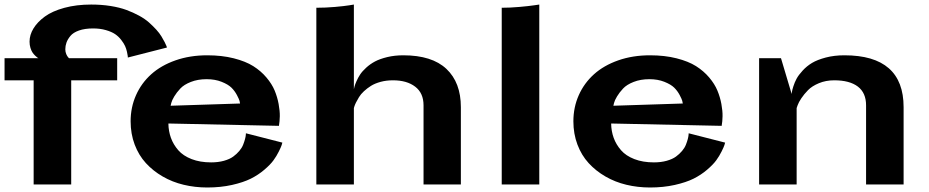

<svg xmlns="http://www.w3.org/2000/svg" viewBox="-20 -811 4082 844"><path d="M0 -555.2H148.9Q147 -556.2 144 -558.1Q141.1 -560.1 134.5 -566.4Q127.9 -572.8 122.8 -580.3Q117.7 -587.9 113.8 -600.6Q109.9 -613.3 109.9 -627.9Q109.9 -657.7 127.2 -686Q144.5 -714.4 177.2 -738.3Q210 -762.2 262.9 -776.6Q315.9 -791 380.9 -791Q425.8 -791 465.8 -784.7Q505.9 -778.3 535.6 -767.3Q565.4 -756.3 591.3 -742.2Q617.2 -728 635 -712.2Q652.8 -696.3 667 -680.7Q681.2 -665 689.7 -650.9Q698.2 -636.7 703.9 -625.7Q709.5 -614.7 711.9 -608.4L713.9 -602.1L542 -558.1Q542 -560.5 541.5 -565.2Q541 -569.8 538.1 -583.3Q535.2 -596.7 529.8 -608.6Q524.4 -620.6 512.9 -635.5Q501.5 -650.4 486.1 -660.9Q470.7 -671.4 445.3 -678.7Q419.9 -686 389.2 -686Q353 -686 327.4 -677Q301.8 -668 289.6 -653.1Q277.3 -638.2 272.2 -623.8Q267.1 -609.4 267.1 -594.2Q267.1 -583 271.2 -573.2Q275.4 -563.5 279.3 -559.6L283.2 -555.2H495.1V-458H293V0H127.9V-458H0Z M720.2 -268.1Q720.7 -234.4 731.4 -204.8Q742.2 -175.3 763.7 -150.6Q785.2 -126 822.3 -111.6Q859.4 -97.2 908.2 -97.2Q939 -97.2 964.4 -104.2Q989.7 -111.3 1005.1 -122.6Q1020.5 -133.8 1032 -147.5Q1043.5 -161.1 1048.8 -174.8Q1054.2 -188.5 1057.1 -199.7Q1060.1 -210.9 1060.5 -217.8L1061 -225.1L1221.2 -184.1Q1220.2 -180.2 1218 -172.9Q1215.8 -165.5 1205.8 -145.3Q1195.8 -125 1182.1 -106.2Q1168.5 -87.4 1141.8 -64.7Q1115.2 -42 1082.5 -25.6Q1049.8 -9.3 999.8 2Q949.7 13.2 891.1 13.2Q836.9 13.2 787.1 1.2Q737.3 -10.7 695.1 -35.2Q652.8 -59.6 621.3 -94Q589.8 -128.4 572 -175.5Q554.2 -222.7 554.2 -277.8Q554.2 -339.4 577.9 -392.6Q601.6 -445.8 644.8 -484.6Q688 -523.4 751.5 -545.7Q814.9 -567.9 891.1 -567.9Q955.6 -567.9 1007.6 -554.7Q1059.6 -541.5 1093.3 -520.3Q1127 -499 1151.1 -470.5Q1175.3 -441.9 1187.3 -413.1Q1199.2 -384.3 1204.8 -353.8Q1210.4 -323.2 1210 -300Q1209.5 -276.9 1206.1 -257.8ZM1035.2 -356Q1034.7 -360.4 1033 -367.4Q1031.2 -374.5 1021.5 -393.1Q1011.7 -411.6 997.3 -425.8Q982.9 -439.9 954.1 -451.4Q925.3 -462.9 888.2 -462.9Q849.6 -462.9 819.1 -450.9Q788.6 -439 772.5 -421.6Q756.3 -404.3 746.1 -387.2Q735.8 -370.1 732.9 -358.4L730 -346.2Z M1535.6 -791V-418.9Q1536.6 -423.8 1538.6 -431.4Q1540.5 -439 1547.1 -454.1Q1553.7 -469.2 1563 -483.4Q1572.3 -497.6 1589.6 -513.4Q1606.9 -529.3 1628.4 -540.8Q1649.9 -552.2 1682.4 -560.1Q1714.8 -567.9 1752.9 -567.9Q1878.9 -567.9 1942.4 -508.1Q2005.9 -448.2 2005.9 -339.8V0H1841.8V-348.1Q1841.8 -401.9 1805.2 -429.9Q1768.6 -458 1707.5 -458Q1678.2 -458 1653.1 -451.2Q1627.9 -444.3 1610.8 -433.6Q1593.8 -422.9 1579.8 -409.9Q1565.9 -397 1558.1 -384Q1550.3 -371.1 1544.9 -360.4Q1539.6 -349.6 1537.6 -342.8L1535.6 -335.9V0H1370.6V-776.9Q1411.1 -776.9 1452.4 -780.5Q1493.7 -784.2 1514.6 -787.6Z M2185.5 0V-776.9Q2221.7 -776.9 2262.9 -780.5Q2304.2 -784.2 2327.1 -787.6L2350.6 -791V0Z M2666.5 -268.1Q2667 -234.4 2677.7 -204.8Q2688.5 -175.3 2710 -150.6Q2731.4 -126 2768.6 -111.6Q2805.7 -97.2 2854.5 -97.2Q2885.3 -97.2 2910.6 -104.2Q2936 -111.3 2951.4 -122.6Q2966.8 -133.8 2978.3 -147.5Q2989.7 -161.1 2995.1 -174.8Q3000.5 -188.5 3003.4 -199.7Q3006.3 -210.9 3006.8 -217.8L3007.3 -225.1L3167.5 -184.1Q3166.5 -180.2 3164.3 -172.9Q3162.1 -165.5 3152.1 -145.3Q3142.1 -125 3128.4 -106.2Q3114.7 -87.4 3088.1 -64.7Q3061.5 -42 3028.8 -25.6Q2996.1 -9.3 2946 2Q2896 13.2 2837.4 13.2Q2783.2 13.2 2733.4 1.2Q2683.6 -10.7 2641.4 -35.2Q2599.1 -59.6 2567.6 -94Q2536.1 -128.4 2518.3 -175.5Q2500.5 -222.7 2500.5 -277.8Q2500.5 -339.4 2524.2 -392.6Q2547.9 -445.8 2591.1 -484.6Q2634.3 -523.4 2697.8 -545.7Q2761.2 -567.9 2837.4 -567.9Q2901.9 -567.9 2953.9 -554.7Q3005.9 -541.5 3039.6 -520.3Q3073.2 -499 3097.4 -470.5Q3121.6 -441.9 3133.5 -413.1Q3145.5 -384.3 3151.1 -353.8Q3156.7 -323.2 3156.2 -300Q3155.8 -276.9 3152.3 -257.8ZM2981.4 -356Q2981 -360.4 2979.2 -367.4Q2977.5 -374.5 2967.8 -393.1Q2958 -411.6 2943.6 -425.8Q2929.2 -439.9 2900.4 -451.4Q2871.6 -462.9 2834.5 -462.9Q2795.9 -462.9 2765.4 -450.9Q2734.9 -439 2718.8 -421.6Q2702.6 -404.3 2692.4 -387.2Q2682.1 -370.1 2679.2 -358.4L2676.3 -346.2Z M3787.1 0V-348.1Q3787.1 -402.8 3751 -430.4Q3714.8 -458 3647 -458Q3610.4 -458 3579.8 -445.3Q3549.3 -432.6 3532 -414.8Q3514.6 -397 3502.7 -379.2Q3490.7 -361.3 3486.3 -348.6L3481.9 -335.9V0H3316.9V-555.2H3413.1L3460 -397.9Q3460.4 -401.4 3461.2 -407.5Q3461.9 -413.6 3467.5 -431.4Q3473.1 -449.2 3481.7 -465.1Q3490.2 -481 3508.3 -500.7Q3526.4 -520.5 3549.6 -534.4Q3572.8 -548.3 3609.9 -558.1Q3647 -567.9 3691.9 -567.9Q3952.1 -567.9 3952.1 -339.8V0Z"/></svg>

Font: Sporting Grotesque
Style: Bold
Weight: 700
Designer: Lucas LE BIHAN
Foundry: Lucas LE BIHAN
Version: Version 2.002;PS 2.2;hotconv 1.0.88;makeotf.lib2.5.647800